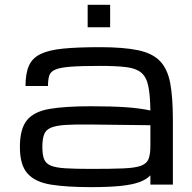

<svg xmlns="http://www.w3.org/2000/svg" viewBox="-20 -770 802 801"><path d="M359.4 10.7Q258.3 10.7 192.6 0.2Q127 -10.3 95 -45.9Q63 -81.5 63 -156.7Q63 -233.4 93 -269.3Q123 -305.2 188.2 -315.9Q253.4 -326.7 359.4 -326.7Q445.3 -326.7 503.4 -322.8Q561.5 -318.8 607.4 -309.1Q606.4 -374 598.6 -411.4Q590.8 -448.7 569.3 -466.8Q547.9 -484.9 506.6 -490Q465.3 -495.1 397 -495.1Q318.8 -495.1 274.7 -491.7Q230.5 -488.3 210.4 -479.5Q190.4 -470.7 185.3 -454.1Q180.2 -437.5 180.2 -411.1H86.4Q86.4 -463.9 100.8 -496.1Q115.2 -528.3 149.9 -544.9Q184.6 -561.5 244.9 -567.4Q305.2 -573.2 397 -573.2Q495.6 -573.2 555.9 -560.5Q616.2 -547.9 647.7 -514.9Q679.2 -481.9 690.2 -422.9Q701.2 -363.8 701.2 -270.5V0H607.4V-38.6Q590.8 -21 561.5 -10.3Q532.2 0.5 483.6 5.6Q435.1 10.7 359.4 10.7ZM359.4 -65.4Q442.9 -65.4 492.7 -67.4Q542.5 -69.3 567.1 -78.1Q591.8 -86.9 599.6 -106.4Q607.4 -126 607.4 -161.1V-247.6L359.4 -250.5Q293.5 -251.5 253.2 -248.8Q212.9 -246.1 191.9 -237.1Q170.9 -228 163.8 -208.7Q156.7 -189.5 156.7 -156.7Q156.7 -125 163.8 -106.4Q170.9 -87.9 191.9 -79.1Q212.9 -70.3 253.2 -67.9Q293.5 -65.4 359.4 -65.4ZM345.7 -656.2V-750H439.5V-656.2Z"/></svg>

Font: Michroma
Style: Regular
Weight: 400
Designer: Vernon Adams
Foundry: Vernon Adams
Version: Version 1.100; ttfautohint (v1.8.4.7-5d5b);gftools[0.9.29]